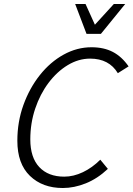

<svg xmlns="http://www.w3.org/2000/svg" viewBox="-20 -935 665 963"><path d="M67 -229Q67 -324 97.5 -408.5Q128 -493 180 -558.5Q232 -624 299 -661Q366 -698 439 -698Q501 -698 546 -674.5Q591 -651 625 -602L571 -568Q527 -641 432 -641Q374 -641 320 -608.5Q266 -576 223.5 -519.5Q181 -463 156.5 -390Q132 -317 132 -236Q132 -145 177 -97Q222 -49 302 -49Q349 -49 396 -71.5Q443 -94 483 -134L521 -88Q469 -39 410.5 -15.5Q352 8 295 8Q193 8 130 -53Q67 -114 67 -229ZM357 -915H409L456 -811L551 -915H608L486 -765H414Z"/></svg>

Font: Radio Canada Light
Style: Italic
Weight: 300
Italic angle: -12°
Designer: Charles Daoud, Etienne Aubert Bonn, Alexandre Saumier Demers, Jacques Le Bailly
Foundry: Radio-Canada
Version: Version 2.104; ttfautohint (v1.8.4.7-5d5b);gftools[0.9.28.de